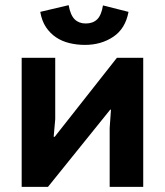

<svg xmlns="http://www.w3.org/2000/svg" viewBox="-20 -724 640 744"><path d="M405 -228 410 -299H407L166 0H64V-500H194V-262L188 -194H192L433 -500H535V0H405ZM246 -704Q253 -665 269.5 -649Q286 -633 312 -633Q340 -633 356.5 -649Q373 -665 379 -703L478 -678Q466 -613 419 -581.5Q372 -550 309 -550Q278 -550 249 -557Q220 -564 197 -579.5Q174 -595 158 -619Q142 -643 136 -678Z"/></svg>

Font: PT Mono
Style: Bold
Weight: 700
Monospace: yes
Designer: A.Korolkova, I.Chaeva
Foundry: ParaType Ltd
Version: Version 1.000 OFL